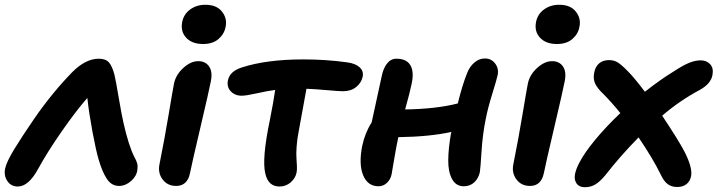

<svg xmlns="http://www.w3.org/2000/svg" viewBox="-30 -763 2983 798"><path d="M43.9 12.2Q16.1 12.2 0.7 -10.3Q-14.6 -32.7 -8.8 -62Q-2.9 -90.3 29.3 -143.1Q61.5 -195.8 113.8 -272Q188 -378.9 271 -463.9Q326.2 -519 380.9 -519Q409.2 -519 422.9 -503.4Q436.5 -487.8 445.8 -452.1Q451.7 -426.8 463.4 -357.4Q475.1 -288.1 482.9 -253.9Q504.4 -157.7 528.8 -109.9Q537.6 -94.2 540.3 -83.3Q543 -72.3 541 -57.1Q537.6 -30.3 514.4 -10.3Q491.2 9.8 464.8 9.8Q434.1 9.8 414.8 -18.6Q395.5 -46.9 379.9 -100.1Q368.7 -138.2 354 -217Q339.4 -295.9 333 -356Q285.6 -301.8 226.3 -216.6Q167 -131.3 127.9 -60.1Q88.4 12.2 43.9 12.2Z M814 -580.1Q768.1 -580.1 743.9 -606.2Q719.7 -632.3 727.1 -670.9Q733.4 -704.1 760.3 -723.6Q787.1 -743.2 823.7 -743.2Q870.1 -743.2 892.6 -714.8Q915 -686.5 907.7 -651.9Q902.8 -622.6 878.7 -601.3Q854.5 -580.1 814 -580.1ZM702.1 9.8Q666 9.8 645.8 -17.3Q625.5 -44.4 632.8 -80.1Q654.3 -187 670.9 -286.9Q687.5 -386.7 692.9 -414.1Q700.2 -451.7 731.4 -480.2Q762.7 -508.8 793.9 -508.8Q823.7 -508.8 838.9 -487.1Q854 -465.3 846.7 -426.8Q839.8 -390.1 803.2 -234.6Q766.6 -79.1 759.8 -43.9Q749 9.8 702.1 9.8Z M1131.8 12.2Q1085 12.2 1072.8 -41Q1057.6 -101.6 1091.8 -265.1Q1106.9 -341.3 1113.8 -389.2Q1082.5 -385.3 1037.8 -375.2Q993.2 -365.2 974.6 -365.2Q945.8 -365.2 928.7 -384Q911.6 -402.8 917.5 -429.2Q924.8 -465.8 972.7 -481.9Q1076.2 -516.1 1231.4 -516.1Q1325.2 -516.1 1412.6 -503.9Q1446.8 -499.5 1464.4 -483.6Q1481.9 -467.8 1477.5 -444.8Q1472.2 -418.9 1450.4 -401.4Q1428.7 -383.8 1395.5 -383.8Q1379.9 -383.8 1327.4 -388.4Q1274.9 -393.1 1243.7 -394Q1236.3 -353 1212.4 -222.2Q1205.1 -186.5 1202.9 -154.8Q1200.7 -123 1202.1 -106.7Q1203.6 -90.3 1204.1 -72.3Q1204.6 -54.2 1202.6 -45.9Q1198.2 -22.5 1178.2 -5.1Q1158.2 12.2 1131.8 12.2Z M1543.5 11.2Q1498 11.2 1479.2 -34.9Q1460.4 -81.1 1475.6 -157.2Q1487.3 -211.9 1514.6 -253.9Q1516.1 -261.2 1556.6 -446.8Q1563 -479 1578.6 -499Q1594.2 -519 1617.7 -519Q1658.7 -519 1675 -492.9Q1691.4 -466.8 1681.6 -418Q1673.8 -379.4 1653.8 -308.1Q1783.2 -310.1 1872.6 -333Q1891.6 -409.7 1910.6 -457Q1920.9 -484.9 1940.9 -502.4Q1960.9 -520 1985.4 -520Q2011.7 -520 2027.6 -499.5Q2043.5 -479 2038.6 -452.1Q2034.7 -433.1 2015.9 -372.6Q1997.1 -312 1988.8 -268.1Q1976.1 -206.5 1971.4 -134Q1966.8 -61.5 1964.4 -47.9Q1959 -22 1941.4 -5.4Q1923.8 11.2 1897.5 11.2Q1865.2 11.2 1848.9 -18.8Q1832.5 -48.8 1833 -97.9Q1833.5 -147 1844.7 -210Q1845.2 -210.9 1845.7 -212.6Q1846.2 -214.4 1846.7 -214.8Q1756.8 -194.8 1625.5 -192.9Q1618.2 -159.7 1608.4 -102.1Q1598.6 -44.4 1597.7 -39.1Q1593.3 -17.1 1578.1 -2.9Q1563 11.2 1543.5 11.2Z M2284.7 -580.1Q2238.8 -580.1 2214.6 -606.2Q2190.4 -632.3 2197.8 -670.9Q2204.1 -704.1 2231 -723.6Q2257.8 -743.2 2294.4 -743.2Q2340.8 -743.2 2363.3 -714.8Q2385.7 -686.5 2378.4 -651.9Q2373.5 -622.6 2349.4 -601.3Q2325.2 -580.1 2284.7 -580.1ZM2172.9 9.8Q2136.7 9.8 2116.5 -17.3Q2096.2 -44.4 2103.5 -80.1Q2125 -187 2141.6 -286.9Q2158.2 -386.7 2163.6 -414.1Q2170.9 -451.7 2202.1 -480.2Q2233.4 -508.8 2264.6 -508.8Q2294.4 -508.8 2309.6 -487.1Q2324.7 -465.3 2317.4 -426.8Q2310.5 -390.1 2273.9 -234.6Q2237.3 -79.1 2230.5 -43.9Q2219.7 9.8 2172.9 9.8Z M2401.4 15.1Q2370.1 15.1 2361.1 -11Q2352.1 -37.1 2377.4 -85.9Q2398.4 -127 2443.1 -181.2Q2487.8 -235.4 2548.3 -293Q2511.2 -338.9 2476.1 -374Q2453.1 -395.5 2443.8 -415.3Q2434.6 -435.1 2439.5 -460Q2443.8 -485.4 2459.7 -499.3Q2475.6 -513.2 2501.5 -513.2Q2521 -513.2 2536.4 -504.2Q2551.8 -495.1 2576.2 -470.2Q2602.1 -445.3 2650.4 -381.8Q2718.8 -435.1 2768.1 -464.8Q2809.6 -492.2 2835 -502.2Q2860.4 -512.2 2882.3 -512.2Q2906.7 -512.2 2921.6 -496.1Q2936.5 -480 2931.2 -451.2Q2924.8 -415 2878.4 -389.2Q2794.9 -344.7 2722.2 -282.2Q2792 -177.2 2815.4 -131.8Q2849.1 -64.9 2842.3 -30.8Q2838.4 -9.8 2823.2 2.2Q2808.1 14.2 2784.2 14.2Q2761.7 14.2 2745.4 2.4Q2729 -9.3 2715.3 -39.1Q2683.1 -105 2624 -191.9Q2546.4 -112.8 2486.3 -35.2Q2463.4 -7.8 2444.1 3.7Q2424.8 15.1 2401.4 15.1Z"/></svg>

Font: Shantell Sans Normal
Style: Italic
Weight: 600
Italic angle: -11.31°
Designer: Stephen Nixon, Anya Danilova, Shantell Martin
Foundry: Arrow Type
Version: Version 1.006;[559af2be0]